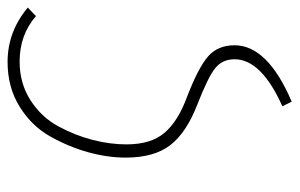

<svg xmlns="http://www.w3.org/2000/svg" viewBox="-158 -412 771 494"><g transform="rotate(-90 227.0 -165.5)"><path d="M212 200 200 176Q321 122 321 53Q321 22 298.5 3.5Q276 -15 204 -43Q132 -71 100 -112.5Q68 -154 68 -227Q68 -273 81.5 -322.5Q95 -372 122 -420.5Q149 -469 199 -500Q249 -531 314 -531Q392 -531 454 -479L432 -458Q384 -500 315 -500Q259 -500 215.5 -472Q172 -444 148.5 -400.5Q125 -357 113.5 -312Q102 -267 102 -225Q102 -162 132 -127Q162 -92 225 -69Q300 -40 328.5 -15Q357 10 357 53Q357 138 212 200Z"/></g></svg>

Font: Fira Sans UltraLight
Style: Italic
Weight: 200
Italic angle: -8°
Designer: Carrois Corporate & Edenspiekermann AG
Foundry: Carrois Corporate GbR & Edenspiekermann AG
Version: Version 4.203;PS 004.203;hotconv 1.0.88;makeotf.lib2.5.64775